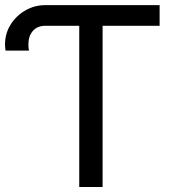

<svg xmlns="http://www.w3.org/2000/svg" viewBox="-20 -743 723 763"><path d="M95.7 -542Q93.8 -547.4 93.3 -553.7Q92.8 -560.1 92.8 -566.4Q92.8 -599.6 110.6 -620.1Q128.4 -640.6 161.1 -640.6V-722.7Q117.7 -722.7 81.1 -701.7Q44.4 -680.7 22.2 -645.3Q0 -609.9 0 -566.4Q0 -560.1 0.5 -554Q1 -547.9 2 -542ZM294.9 -640.6V0H387.7V-640.6H614.3V-722.7H161.1V-640.6Z"/></svg>

Font: Giphurs SC
Style: Regular
Weight: 400
Version: Version 0.920